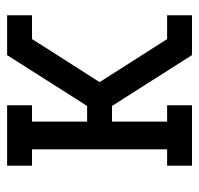

<svg xmlns="http://www.w3.org/2000/svg" viewBox="-30 -530 560 540"><g transform="rotate(-90 250.0 -260.0)"><path d="M54 0V-70H100V-450H54V-520H224V-450H178V-295H222L365 -520H477V-450H410L376 -396L289 -260L410 -70H477V0H365L222 -225H178V-70H224V0Z"/></g></svg>

Font: Iosevka Gothic
Style: Regular
Weight: 400
Monospace: yes
Designer: Belleve Invis
Foundry: Belleve Invis
Version: Version 15.5.1; ttfautohint (v1.8.4)